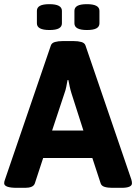

<svg xmlns="http://www.w3.org/2000/svg" viewBox="-20 -899 653 921"><path d="M333 -702Q355 -702 370.5 -697.5Q386 -693 390 -681L610 -38Q613 -28 613 -20Q613 2 563 2H519Q497 2 482 -2.5Q467 -7 463 -19L423 -141H187L147 -19Q143 -8 131 -3Q119 2 101 2H61Q0 2 0 -20Q0 -24 1 -28.5Q2 -33 4 -38L224 -681Q228 -693 243.5 -697.5Q259 -702 281 -702ZM308 -515H304Q301 -499 298 -483Q295 -467 289 -451L230 -273H380L323 -451Q318 -467 314.5 -483Q311 -499 308 -515ZM397 -879Q457 -879 457 -847V-787Q457 -771 442.5 -763Q428 -755 397 -755Q337 -755 337 -787V-847Q337 -863 351.5 -871Q366 -879 397 -879ZM217 -879Q277 -879 277 -847V-787Q277 -771 262.5 -763Q248 -755 217 -755Q157 -755 157 -787V-847Q157 -863 171.5 -871Q186 -879 217 -879Z"/></svg>

Font: Asap VF Beta
Style: Regular
Weight: 400
Designer: Pablo Cosgaya
Foundry: Pablo Cosgaya
Version: Version 1.007